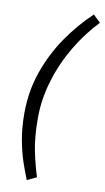

<svg xmlns="http://www.w3.org/2000/svg" viewBox="-107 -816 602 1099"><g transform="rotate(10 194.0 -267.0)"><path d="M52 -141Q52 -269 91.5 -382.5Q131 -496 197.5 -593Q264 -690 346 -767L388 -726Q314 -649 256 -551Q198 -453 165.5 -344.5Q133 -236 133 -129Q133 -16 149.5 63Q166 142 187 207L132 233Q115 192 96.5 137.5Q78 83 65 13.5Q52 -56 52 -141Z"/></g></svg>

Font: Radio Canada Condensed
Style: Italic
Weight: 400
Width: 3
Italic angle: -12°
Designer: Charles Daoud, Etienne Aubert Bonn, Alexandre Saumier Demers, Jacques Le Bailly
Foundry: Radio-Canada
Version: Version 2.104; ttfautohint (v1.8.4.7-5d5b);gftools[0.9.28.de